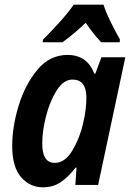

<svg xmlns="http://www.w3.org/2000/svg" viewBox="-20 -788 560 818"><path d="M246 -608Q293 -641 345 -691Q377 -644 411 -608H490L491 -620Q474 -649 452.5 -692.5Q431 -736 421 -768H294Q269 -732 231.5 -691Q194 -650 163 -619L162 -608ZM160 -176Q160 -231 176.5 -294.5Q193 -358 222 -403.5Q251 -449 289 -449Q348 -449 348 -372Q348 -348 345 -322Q342 -296 334 -262Q320 -200 288.5 -147Q257 -94 213 -94Q160 -94 160 -176ZM302 -74H306L301 0H398L514 -544H412L386 -474H382Q351 -554 268 -554Q192 -554 139.5 -491Q87 -428 59.5 -338Q32 -248 32 -166Q32 -77 69.5 -33.5Q107 10 163 10Q208 10 241 -13.5Q274 -37 302 -74Z"/></svg>

Font: Noto Sans UI SemiCondensed
Style: Bold Italic
Weight: 700
Width: 4
Designer: Monotype Design Team
Foundry: Monotype Imaging Inc.
Version: 1.001